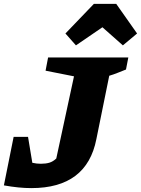

<svg xmlns="http://www.w3.org/2000/svg" viewBox="-58 -952 724 986"><path d="M-38 0 12 -249H86L108 -116Q131 -111 151 -111Q177 -111 195.5 -116.5Q214 -122 231 -138L322 -560L176 -589L189 -657H601L589 -595Q571 -588 547.5 -578.5Q524 -569 503 -563L437 -238Q388 14 103 14Q71 14 36 10.5Q1 7 -38 0ZM539 -932 646 -780 573 -719 468 -812 332 -719 278 -780 424 -932Z"/></svg>

Font: Piazzolla SC ExtraBold
Style: Italic
Weight: 800
Italic angle: -11.3°
Designer: Juan Pablo del Peral
Foundry: Huerta Tipografica
Version: Version 1.330